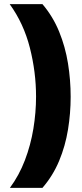

<svg xmlns="http://www.w3.org/2000/svg" viewBox="-20 -754 399 932"><path d="M323 -284Q323 -204 310 -124.5Q297 -45 267 27Q237 99 186 158H28Q73 97 101 23.5Q129 -50 142 -129Q155 -208 155 -285Q155 -404 125 -522Q95 -640 27 -734H186Q237 -674 267 -600.5Q297 -527 310 -446.5Q323 -366 323 -284Z"/></svg>

Font: Noto Sans Gujarati UI Black
Style: Regular
Weight: 900
Designer: Jelle Bosma - Monotype Design Team, Universal Thirst
Foundry: Monotype Imaging Inc.
Version: Version 2.106; ttfautohint (v1.8.4.7-5d5b)